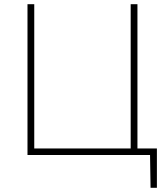

<svg xmlns="http://www.w3.org/2000/svg" viewBox="-20 -733 794 908"><path d="M692 155 689.5 -5.5 705 0H110Q110 -61 110 -117Q110 -173 110 -238V-475Q110 -540.5 110 -596.5Q110 -652.5 110 -713H142Q142 -652.5 142 -596.5Q142 -540.5 142 -475V-242Q142 -177 142 -121Q142 -65 142 -4L121 -31H480.5Q538.5 -31 600 -31Q661.5 -31 722 -31Q722 -8 722 16.2Q722 40.5 722 63.5Q722 86.5 722 109.5Q722 132.5 722 155ZM598 -4Q598 -65 598 -121Q598 -177 598 -242V-475Q598 -540.5 598 -596.5Q598 -652.5 598 -713H630Q630 -652.5 630 -596.5Q630 -540.5 630 -475V-242Q630 -177 630 -121Q630 -65 630 -4Z"/></svg>

Font: Commissioner Thin
Style: Regular
Weight: 100
Designer: Kostas Bartsokas
Foundry: Kostas Bartsokas
Version: Version 1.001;gftools[0.9.23]